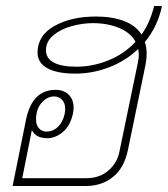

<svg xmlns="http://www.w3.org/2000/svg" viewBox="-20 -619 559 639"><path d="M462 -479Q468 -463 468 -440Q468 -421 464 -402L406 -121Q394 -61 356.5 -30.5Q319 0 266 0H22L67 -223Q88 -320 165 -320Q192 -320 208.5 -304Q225 -288 225 -260Q225 -254 223 -242Q214 -200 189 -179.5Q164 -159 138 -159Q120 -159 107 -165Q94 -171 86 -186L54 -26H267Q312 -26 341.5 -52Q371 -78 378 -117L439 -411Q442 -425 442 -436Q442 -442 440 -456Q398 -416 343 -395Q288 -374 231 -374Q170 -374 137.5 -392Q105 -410 105 -444Q105 -501 161 -532.5Q217 -564 300 -564Q352 -564 391.5 -549.5Q431 -535 451 -504Q479 -543 493 -599H519Q505 -531 462 -479ZM431 -480Q415 -510 376.5 -526Q338 -542 289 -542Q255 -542 218.5 -532Q182 -522 157.5 -501.5Q133 -481 133 -452Q133 -425 158.5 -411Q184 -397 235 -397Q288 -397 340.5 -418Q393 -439 431 -480ZM100 -221Q100 -202 110 -191.5Q120 -181 136 -181Q156 -181 172.5 -196.5Q189 -212 195 -239Q197 -251 197 -256Q197 -276 186.5 -287Q176 -298 160 -298Q137 -298 118.5 -277Q100 -256 100 -221Z"/></svg>

Font: Trirong Thin
Style: Italic
Weight: 250
Italic angle: -12°
Designer: Katatrad Team
Foundry: CadsonDemak
Version: Version 1.001